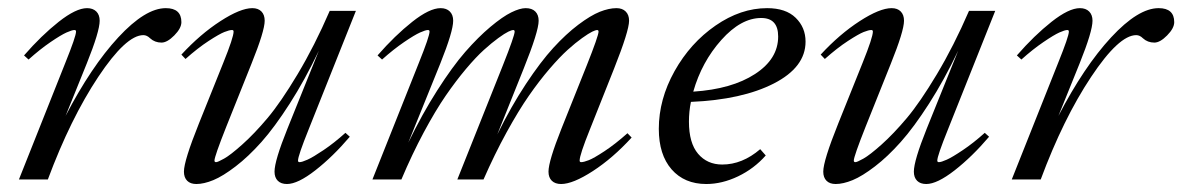

<svg xmlns="http://www.w3.org/2000/svg" viewBox="-20 -445 2931 476"><path d="M26.9 0 142.1 -289.6Q168.5 -355 168.5 -366.7Q168.5 -370.6 164.6 -370.6Q158.7 -370.6 145 -364.5Q131.3 -358.4 105.2 -340.6Q79.1 -322.8 50.8 -297.4L39.6 -307.6Q82.5 -356.9 125.5 -390.9Q168.5 -424.8 195.8 -424.8Q210.4 -424.8 218.8 -416.5Q227.1 -408.2 227.1 -393.6Q227.1 -367.2 195.3 -288.1L142.6 -157.7Q206.1 -279.8 273.2 -352.3Q340.3 -424.8 391.1 -424.8Q429.7 -424.8 429.7 -390.1Q429.7 -375 412.1 -357.2Q394.5 -339.4 380.4 -339.4Q363.8 -339.4 352.1 -350.1Q344.2 -357.9 335.4 -357.9Q292.5 -357.9 223.6 -254.4Q154.8 -150.9 98.6 0Z M466.8 11.2Q452.1 11.2 444.1 3.2Q436 -4.9 436 -19.5Q436 -46.4 473.1 -138.7L533.7 -289.6Q559.1 -352.5 559.1 -366.7Q559.1 -370.6 555.2 -370.6Q548.8 -370.6 536.4 -365.7Q523.9 -360.8 497.3 -343.5Q470.7 -326.2 439.9 -298.8L429.7 -309.6Q476.6 -360.4 526.4 -392.6Q576.2 -424.8 605.5 -424.8Q620.1 -424.8 628.2 -416.5Q636.2 -408.2 636.2 -393.6Q636.2 -368.2 603.5 -287.1L541 -130.9Q511.7 -57.1 511.7 -46.9Q511.7 -43 515.6 -43Q520 -43 535.6 -51.8Q551.3 -60.5 580.8 -86.9Q610.4 -113.3 643.1 -152.1Q675.8 -190.9 717.8 -261Q759.8 -331.1 797.4 -418H862.3L745.1 -124Q718.8 -58.6 718.8 -46.9Q718.8 -43 722.7 -43Q728.5 -43 742.2 -49.1Q755.9 -55.2 782 -72.8Q808.1 -90.3 836.4 -115.7L847.2 -106Q805.2 -56.6 761.7 -22.7Q718.3 11.2 691.4 11.2Q676.8 11.2 668.7 3.2Q660.6 -4.9 660.6 -19.5Q660.6 -46.4 692.4 -125.5L770.5 -319.3Q735.8 -246.6 698.2 -188Q660.6 -129.4 628.2 -93Q595.7 -56.6 564.2 -32.5Q532.7 -8.3 509 1.5Q485.4 11.2 466.8 11.2Z M903.3 0 1018.6 -289.6Q1044.9 -355 1044.9 -366.7Q1044.9 -370.6 1041 -370.6Q1035.2 -370.6 1021.5 -364.5Q1007.8 -358.4 981.7 -340.6Q955.6 -322.8 927.2 -297.4L916 -307.6Q959 -356.9 1002 -390.9Q1044.9 -424.8 1072.3 -424.8Q1086.9 -424.8 1095.2 -416.5Q1103.5 -408.2 1103.5 -393.6Q1103.5 -367.2 1071.8 -288.1L992.2 -91.3Q1026.4 -162.1 1064 -220.9Q1101.6 -279.8 1133.5 -316.4Q1165.5 -353 1195.8 -378.4Q1226.1 -403.8 1247.6 -414.3Q1269 -424.8 1283.2 -424.8Q1298.8 -424.8 1307.1 -416.5Q1315.4 -408.2 1315.4 -393.6Q1315.4 -367.2 1278.3 -274.9L1212.9 -111.8Q1247.1 -181.2 1283.7 -236.6Q1320.3 -292 1351.8 -326.4Q1383.3 -360.8 1413.8 -383.8Q1444.3 -406.7 1467 -415.8Q1489.7 -424.8 1508.3 -424.8Q1522.9 -424.8 1531.2 -416.5Q1539.6 -408.2 1539.6 -393.6Q1539.6 -368.7 1502.4 -274.9L1442.4 -124Q1417 -61 1417 -46.9Q1417 -43 1420.9 -43Q1427.2 -43 1439.7 -47.9Q1452.1 -52.7 1478.5 -70.1Q1504.9 -87.4 1535.6 -114.7L1545.9 -104Q1499.5 -53.2 1450 -21Q1400.4 11.2 1371.1 11.2Q1356.4 11.2 1348.1 3.2Q1339.8 -4.9 1339.8 -19.5Q1339.8 -45.4 1372.1 -126.5L1434.6 -282.7Q1463.9 -356.4 1463.9 -366.7Q1463.9 -370.6 1460 -370.6Q1457 -370.6 1448.2 -366.5Q1439.5 -362.3 1423.1 -350.6Q1406.7 -338.9 1387.2 -321.3Q1367.7 -303.7 1342.3 -274.2Q1316.9 -244.6 1291.3 -207.8Q1265.6 -170.9 1235.8 -116.7Q1206.1 -62.5 1178.7 0H1113.8L1226.6 -282.7Q1255.9 -356.4 1255.9 -366.7Q1255.9 -370.6 1252 -370.6Q1249 -370.6 1240.2 -366.5Q1231.4 -362.3 1215.3 -350.6Q1199.2 -338.9 1179.7 -321.3Q1160.2 -303.7 1135.3 -274.2Q1110.4 -244.6 1085 -207.8Q1059.6 -170.9 1030.5 -116.7Q1001.5 -62.5 975.1 0Z M1731 11.2Q1676.8 11.2 1645 -25.1Q1613.3 -61.5 1613.3 -125.5Q1613.3 -198.7 1652.3 -268.6Q1691.4 -338.4 1753.9 -381.6Q1816.4 -424.8 1881.8 -424.8Q1928.2 -424.8 1952.6 -400.9Q1977.1 -377 1977.1 -341.8Q1977.1 -278.3 1898.4 -238Q1819.8 -197.8 1692.9 -192.4Q1688 -168.5 1688 -143.6Q1688 -90.3 1710.7 -63.7Q1733.4 -37.1 1770.5 -37.1Q1820.3 -37.1 1864.7 -75.2L1878.4 -59.6Q1849.6 -26.9 1809.8 -7.8Q1770 11.2 1731 11.2ZM1867.2 -400.4Q1816.9 -400.4 1768.3 -345.9Q1719.7 -291.5 1698.7 -217.8Q1794.4 -224.1 1851.8 -261.5Q1909.2 -298.8 1909.2 -354.5Q1909.2 -400.4 1867.2 -400.4Z M2051.8 11.2Q2037.1 11.2 2029.1 3.2Q2021 -4.9 2021 -19.5Q2021 -46.4 2058.1 -138.7L2118.7 -289.6Q2144 -352.5 2144 -366.7Q2144 -370.6 2140.1 -370.6Q2133.8 -370.6 2121.3 -365.7Q2108.9 -360.8 2082.3 -343.5Q2055.7 -326.2 2024.9 -298.8L2014.6 -309.6Q2061.5 -360.4 2111.3 -392.6Q2161.1 -424.8 2190.4 -424.8Q2205.1 -424.8 2213.1 -416.5Q2221.2 -408.2 2221.2 -393.6Q2221.2 -368.2 2188.5 -287.1L2126 -130.9Q2096.7 -57.1 2096.7 -46.9Q2096.7 -43 2100.6 -43Q2105 -43 2120.6 -51.8Q2136.2 -60.5 2165.8 -86.9Q2195.3 -113.3 2228 -152.1Q2260.7 -190.9 2302.7 -261Q2344.7 -331.1 2382.3 -418H2447.3L2330.1 -124Q2303.7 -58.6 2303.7 -46.9Q2303.7 -43 2307.6 -43Q2313.5 -43 2327.1 -49.1Q2340.8 -55.2 2366.9 -72.8Q2393.1 -90.3 2421.4 -115.7L2432.1 -106Q2390.1 -56.6 2346.7 -22.7Q2303.2 11.2 2276.4 11.2Q2261.7 11.2 2253.7 3.2Q2245.6 -4.9 2245.6 -19.5Q2245.6 -46.4 2277.3 -125.5L2355.5 -319.3Q2320.8 -246.6 2283.2 -188Q2245.6 -129.4 2213.1 -93Q2180.7 -56.6 2149.2 -32.5Q2117.7 -8.3 2094 1.5Q2070.3 11.2 2051.8 11.2Z M2488.3 0 2603.5 -289.6Q2629.9 -355 2629.9 -366.7Q2629.9 -370.6 2626 -370.6Q2620.1 -370.6 2606.4 -364.5Q2592.8 -358.4 2566.7 -340.6Q2540.5 -322.8 2512.2 -297.4L2501 -307.6Q2543.9 -356.9 2586.9 -390.9Q2629.9 -424.8 2657.2 -424.8Q2671.9 -424.8 2680.2 -416.5Q2688.5 -408.2 2688.5 -393.6Q2688.5 -367.2 2656.7 -288.1L2604 -157.7Q2667.5 -279.8 2734.6 -352.3Q2801.8 -424.8 2852.5 -424.8Q2891.1 -424.8 2891.1 -390.1Q2891.1 -375 2873.5 -357.2Q2856 -339.4 2841.8 -339.4Q2825.2 -339.4 2813.5 -350.1Q2805.7 -357.9 2796.9 -357.9Q2753.9 -357.9 2685.1 -254.4Q2616.2 -150.9 2560.1 0Z"/></svg>

Font: Elstob 18pt
Style: Italic
Weight: 400
Italic angle: -20°
Designer: Peter S. Baker
Version: Version 1.015